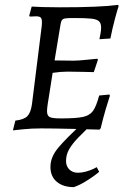

<svg xmlns="http://www.w3.org/2000/svg" viewBox="-20 -527 528 788"><path d="M229 -41Q292 -41 320 -47Q348 -53 361.5 -71.5Q375 -90 387 -135L429 -139L431 -134Q427 -123 415 -82.5Q403 -42 393 0L388 5Q362 4 280.5 2Q199 0 149 0Q110 0 76 3.5Q42 7 33 8L43 -32Q78 -36 92 -50Q106 -64 111 -98L151 -418Q152 -425 152 -437Q152 -450 147 -455Q142 -460 128 -460L102 -459L100 -463L110 -500Q121 -499 154.5 -498Q188 -497 227 -497Q391 -497 465 -507L467 -502Q463 -491 452.5 -452.5Q442 -414 433 -369L388 -366Q389 -371 392 -386.5Q395 -402 395 -414Q395 -432 386 -440Q377 -448 355 -450.5Q333 -453 284 -453Q258 -453 248 -451.5Q238 -450 234 -444Q230 -438 228 -424L204 -279L283 -278Q300 -278 334 -281.5Q368 -285 379 -286L382 -282L365 -231Q354 -231 323 -232Q292 -233 257 -233Q229 -233 196 -228L183 -145Q173 -88 173 -71Q173 -52 184 -46.5Q195 -41 229 -41ZM283 241Q239 241 213 219Q187 197 187 158Q187 118 218.5 80Q250 42 322 -24L342 -42H383Q326 12 300.5 38.5Q275 65 263 87Q251 109 251 134Q251 155 264.5 168.5Q278 182 300 182Q316 182 333.5 177Q351 172 362.5 166.5Q374 161 377 159L387 178Q383 182 367.5 193.5Q352 205 329 219Q306 233 283 241Z"/></svg>

Font: Alegreya SC
Style: Italic
Weight: 400
Italic angle: -7°
Designer: Juan Pablo del Peral
Foundry: Huerta Tipografica
Version: Version 2.007; ttfautohint (v1.6)